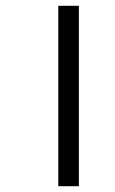

<svg xmlns="http://www.w3.org/2000/svg" viewBox="-20 -642 396 662"><path d="M181 0V-622H252V0Z"/></svg>

Font: Noto Sans Bengali UI ExtraCondensed
Style: Regular
Weight: 400
Width: 2
Designer: Jelle Bosma - Monotype Design Team
Foundry: Monotype Imaging Inc.
Version: Version 2.003